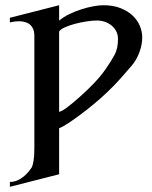

<svg xmlns="http://www.w3.org/2000/svg" viewBox="-20 -682 579 731"><path d="M429.2 -532.7Q429.2 -552.2 420.9 -565.9Q412.6 -579.6 400.6 -588.1Q388.7 -596.7 375.2 -600.3Q361.8 -604 351.1 -604Q332 -604 308.6 -600.3Q285.2 -596.7 263.7 -590.8Q242.2 -585 225.8 -577.4Q209.5 -569.8 205.1 -562V-255.9Q218.8 -259.8 240.5 -276.9Q262.2 -293.9 287.1 -316.2Q312 -338.4 337.4 -364.7Q362.8 -391.1 383.1 -420.2Q403.3 -449.2 416.3 -473.4Q429.2 -497.6 429.2 -532.7ZM205.1 -603.5Q221.2 -617.2 243.9 -628.2Q266.6 -639.2 290.3 -646.7Q314 -654.3 336.2 -658.2Q358.4 -662.1 373 -662.1Q411.1 -662.1 439.2 -650.9Q467.3 -639.6 485.6 -622.1Q503.9 -604.5 512.7 -582.8Q521.5 -561 521.5 -540Q521.5 -511.7 510.7 -482.9Q500 -454.1 481.9 -432.6Q463.9 -411.1 439.9 -384.3Q416 -357.4 389.6 -332.3Q363.3 -307.1 335.9 -284.7Q308.6 -262.2 283.9 -243.9Q259.3 -225.6 238.8 -212.2Q218.3 -198.7 205.1 -193.8V-18.6L17.6 29.3V10.7Q33.2 10.7 46.6 4.6Q60.1 -1.5 70.6 -10.3Q81.1 -19 88.9 -28.6Q96.7 -38.1 101.1 -44.9Q105 -52.7 107.9 -70.6Q110.8 -88.4 110.8 -117.7V-545.4Q110.8 -561 106.2 -571.5Q101.6 -582 93.8 -588.6Q85.9 -595.2 75.2 -598.1Q64.5 -601.1 52.2 -601.1Q35.2 -601.1 17.6 -596.7V-614.3L205.1 -662.1Z"/></svg>

Font: BabelStone Roman
Style: Regular
Weight: 400
Designer: Walt Agee, Victor Gaultney, Peter Martin, Debbi Hosken, Becca Hirsbrunner (SIL); Andrew West (BabelStone)
Foundry: BabelStone
Version: Version 16.000